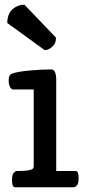

<svg xmlns="http://www.w3.org/2000/svg" viewBox="-20 -792 363 812"><path d="M10.7 -694.8Q10.7 -748 54.7 -766.6Q66.9 -772 81.1 -772H83.5L216.8 -632.8Q216.8 -611.8 207 -600.6Q189.5 -580.1 168.9 -580.1ZM43.5 0Q30.8 0 30.8 -29.8Q30.8 -53.2 38.1 -61Q45.4 -68.8 50.8 -68.8H55.7Q112.8 -68.8 120.1 -80.1Q122.6 -83.5 122.6 -88.4V-413.6H36.6Q22.5 -414.1 17.6 -438.5Q16.6 -445.3 16.6 -452.6Q16.6 -475.1 29.8 -480.2Q43 -485.4 64.5 -488.8Q85.9 -492.2 109.4 -494.1Q154.3 -498 195.8 -498.5H196.3Q216.8 -498.5 217.8 -457V-68.8H299.8Q312.5 -68.8 312.5 -39.1Q312.5 -15.6 305.2 -7.8Q297.9 0 292.5 0Z"/></svg>

Font: Copse
Style: Regular
Weight: 400
Version: Version 1.000